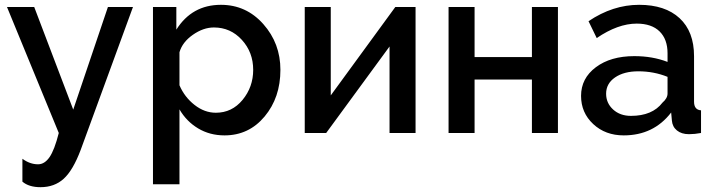

<svg xmlns="http://www.w3.org/2000/svg" viewBox="-20 -552 2969 797"><path d="M73 202V107Q104 130 138 130Q165 130 185.5 100.5Q206 71 224 0L9 -523H122L284 -97L428 -523H532L315 70Q283 155 244.5 190Q206 225 148 225Q100 225 73 202Z M912 10Q851 10 802.5 -19Q754 -48 725 -98V213H615V-523H712V-429Q777 -532 897 -532Q1002 -532 1073 -452Q1144 -372 1144 -262Q1144 -147 1078.5 -68.5Q1013 10 912 10ZM876 -84Q943 -84 987 -137.5Q1031 -191 1031 -262Q1031 -335 984 -386.5Q937 -438 868 -438Q824 -438 780.5 -407.5Q737 -377 725 -335V-198Q746 -149 787.5 -116.5Q829 -84 876 -84Z M1353 -523V-156L1621 -523H1705V0H1597V-359L1334 0H1245V-523Z M1950 -523V-315H2188V-523H2296V0H2188V-222H1950V0H1842V-523Z M2569 10Q2493 10 2442.5 -37Q2392 -84 2392 -154Q2392 -227 2453.5 -273Q2515 -319 2613 -319Q2689 -319 2751 -295V-331Q2751 -389 2718 -421.5Q2685 -454 2623 -454Q2545 -454 2457 -394L2423 -464Q2524 -532 2633 -532Q2741 -532 2801 -476.5Q2861 -421 2861 -319V-130Q2861 -96 2890 -94V0Q2864 5 2840 5Q2809 5 2790 -10.5Q2771 -26 2769 -52L2766 -85Q2693 10 2569 10ZM2599 -71Q2688 -71 2730 -126Q2751 -144 2751 -164V-233Q2694 -256 2630 -256Q2570 -256 2533 -230.5Q2496 -205 2496 -163Q2496 -124 2525 -97.5Q2554 -71 2599 -71Z"/></svg>

Font: Raleway
Style: Regular
Weight: 600
Designer: Matt McInerney, Pablo Impallari, Rodrigo Fuenzalida
Foundry: Matt McInerney, Pablo Impallari, Rodrigo Fuenzalida
Version: Version 1.000;PS 001.001;hotconv 1.0.56; ttfautohint (v1.5)